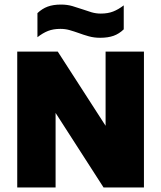

<svg xmlns="http://www.w3.org/2000/svg" viewBox="-20 -821 706 841"><path d="M55.5 0V-595H233L468 -230.5H442.5V-595H610.5V0H433.5L199 -364.5H223.5V0ZM418.5 -655.5Q392 -655.5 368.8 -662Q345.5 -668.5 324 -676.5Q304.5 -683.5 285.2 -689Q266 -694.5 244.5 -694.5Q213.5 -694.5 190.5 -685.5Q167.5 -676.5 144 -658V-763.5Q164.5 -783 188.8 -792Q213 -801 247.5 -801Q274.5 -801 297.5 -794.2Q320.5 -787.5 342 -780Q361.5 -773 381 -767.2Q400.5 -761.5 421.5 -761.5Q452.5 -761.5 475.5 -770.5Q498.5 -779.5 522 -797.5V-692.5Q502 -673 477.5 -664.2Q453 -655.5 418.5 -655.5Z"/></svg>

Font: Encode Sans SC SemiCondensed ExtraBold
Style: Regular
Weight: 800
Width: 4
Designer: Multiple Designers
Foundry: Impallari Type
Version: Version 3.002